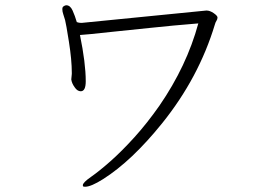

<svg xmlns="http://www.w3.org/2000/svg" viewBox="-20 -692 1040 730"><path d="M251 -390Q253 -375 264 -360Q274 -345 287 -345Q306 -345 306 -383Q306 -452 284 -559H285Q296 -559 416 -572Q468 -577 551.5 -586Q635 -595 734 -603Q690 -441 586 -290Q539 -223 491 -170Q443 -117 400 -79Q357 -41 326 -19.5Q295 2 295 12Q295 15 296 16.5Q297 18 304 18Q326 18 372 -11Q481 -80 597 -224Q736 -397 797 -599Q799 -607 803 -613Q807 -619 807 -625.5Q807 -632 792.5 -642Q778 -652 765 -652L291 -605H288Q280 -605 272 -608Q265 -632 256 -652Q247 -672 232 -672Q227 -672 222 -668Q217 -666 217 -657Q217 -648 220.5 -638Q224 -628 227.5 -615.5Q231 -603 242 -533.5Q253 -464 253 -415V-411Z"/></svg>

Font: LXGW WenKai Mono TC Light
Style: Regular
Weight: 300
Designer: LXGW / Fontworks Inc.
Foundry: LXGW / Fontworks Inc.
Version: Version 1.330